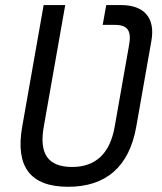

<svg xmlns="http://www.w3.org/2000/svg" viewBox="-20 -713 626 743"><path d="M391.1 -693.4 377.4 -616.7H424.8C473.6 -616.7 489.7 -594.2 479.5 -538.6L423.8 -222.7C405.8 -119.1 350.1 -66.9 259.3 -66.9C164.6 -66.9 130.9 -119.1 149.4 -222.7L232.4 -693.4H148.9L65.9 -222.7C38.6 -67.4 97.7 9.8 243.7 9.8C389.6 9.8 480 -67.4 507.3 -222.7L565.9 -555.2C581.5 -643.1 538.6 -693.4 448.2 -693.4Z"/></svg>

Font: Cascadia Mono SemiLight
Style: Italic
Weight: 350
Italic angle: -10°
Monospace: yes
Designer: Aaron Bell
Foundry: Saja Typeworks
Version: Version 2404.023